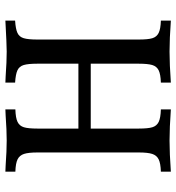

<svg xmlns="http://www.w3.org/2000/svg" viewBox="10 -678 670 731"><g transform="rotate(-90 345.5 -312.0)"><path d="M561 -506V-119Q561 -84 566 -67.5Q571 -51 586 -43.5Q601 -36 633 -35V3Q564 -2 515 -2Q467 -2 397 3V-35Q429 -36 444 -43.5Q459 -51 464 -68Q469 -85 469 -119V-302H222V-119Q222 -84 227 -67.5Q232 -51 247 -43.5Q262 -36 295 -35V3Q225 -2 176 -2Q128 -2 58 3V-35Q90 -36 105 -43.5Q120 -51 125.5 -68Q131 -85 131 -119V-505Q131 -539 125.5 -556Q120 -573 105 -580.5Q90 -588 58 -589V-627L82 -626Q138 -622 176 -622Q216 -622 271 -626L295 -627V-589Q262 -588 247 -580.5Q232 -573 227 -556.5Q222 -540 222 -505V-349H469V-506Q469 -540 464 -557Q459 -574 444 -581Q429 -588 397 -590V-627L421 -626Q477 -622 515 -622Q541 -622 633 -627V-590Q601 -588 586 -581Q571 -574 566 -557Q561 -540 561 -506Z"/></g></svg>

Font: Gupter Medium
Style: Regular
Weight: 500
Designer: Octavio Pardo
Version: Version 1.000